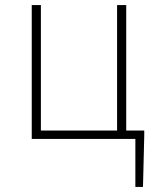

<svg xmlns="http://www.w3.org/2000/svg" viewBox="-20 -547 616 756"><path d="M477 -33V-527H441V-33H141V-527H105V0H513V189H543L548 -13V-33Z"/></svg>

Font: Noto Sans CJK Thin
Style: Regular
Weight: 100
Designer: Ryoko NISHIZUKA (kana & ideographs); Paul D. Hunt (Latin, Greek & Cyrillic); Wenlong ZHANG (bopomofo); Sandoll Communica
Foundry: Adobe Systems Incorporated
Version: Version 1.000;PS 1;hotconv 1.0.78;makeotf.lib2.5.61930